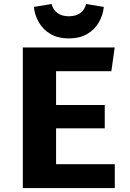

<svg xmlns="http://www.w3.org/2000/svg" viewBox="-20 -951 655 971"><path d="M263.6 -590.8V-420H509.7V-302.1H263.6V-120.5H560.5V0H95.4V-710.8H560L543.1 -590.8ZM328.2 -756.9Q271.8 -756.9 234.1 -779.7Q196.4 -802.6 175.9 -839Q155.4 -875.4 151.3 -915.9L241 -930.8Q248.2 -901.5 270.5 -885.1Q292.8 -868.7 328.2 -868.7Q363.6 -868.7 386.2 -885.1Q408.7 -901.5 415.4 -930.8L505.1 -915.9Q501 -875.4 480.5 -839Q460 -802.6 422.1 -779.7Q384.1 -756.9 328.2 -756.9Z"/></svg>

Font: FiraCode Nerd Font
Style: Bold
Weight: 700
Designer: Carrois Corporate, Edenspiekermann AG, Nikita Prokopov
Foundry: Carrois Corporate, Edenspiekermann AG, Nikita Prokopov
Version: Version 6.002;Nerd Fonts 2.1.0